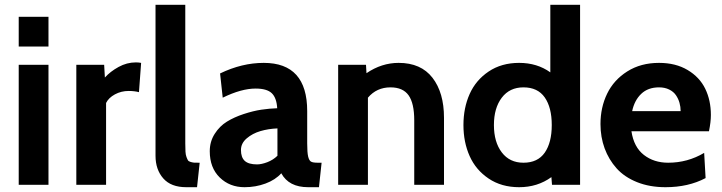

<svg xmlns="http://www.w3.org/2000/svg" viewBox="-20 -770 3009 800"><path d="M182 -576H58V-700H182ZM182 0H58V-500H182Z M422 0H298V-500H414L417 -447Q439.5 -472 474 -491Q508.5 -510 546 -510Q558 -510 568 -508L559 -386Q540 -391 516 -391Q485 -391 458.8 -376.8Q432.5 -362.5 422 -341Z M801 10H756Q692.5 10 660.2 -26.8Q628 -63.5 628 -121V-750H752V-172Q752 -151.5 752.8 -138.2Q753.5 -125 757 -115.8Q760.5 -106.5 763.2 -102Q766 -97.5 775 -95Q784 -92.5 790.2 -92.2Q796.5 -92 812 -92Z M999 10Q937 10 895.5 -30.5Q854 -71 854 -140Q854 -180 874.5 -212.2Q895 -244.5 925.5 -263.2Q956 -282 995.8 -295Q1035.5 -308 1069.2 -313Q1103 -318 1135 -319Q1132.5 -362.5 1112.2 -381.8Q1092 -401 1045 -401Q985.5 -401 908 -363L897 -464Q988 -508 1079 -508Q1260 -508 1260 -307V-172Q1260 -134 1264 -117.5Q1268 -101 1276 -96.5Q1284 -92 1304 -92H1320L1309 10H1264Q1183.5 10 1152 -48Q1127.5 -20.5 1086.2 -5.2Q1045 10 999 10ZM1051 -85Q1069.5 -85 1093.8 -94.2Q1118 -103.5 1136 -121V-235Q1098.5 -233.5 1065.2 -223.8Q1032 -214 1008 -193.5Q984 -173 984 -145Q984 -114 1000 -99.5Q1016 -85 1051 -85Z M1641 -508Q1734 -508 1782 -446Q1830 -384 1830 -279V0H1706V-269Q1706 -339.5 1682.5 -372.8Q1659 -406 1607 -406Q1549.5 -406 1513 -363V0H1389V-500H1505L1507 -465Q1570 -508 1641 -508Z M2273 -468.5V-750H2397V0H2280L2277.5 -32Q2219.5 10 2143 10Q2069.5 10 2016 -26Q1962.5 -62 1936.8 -119.8Q1911 -177.5 1911 -249Q1911 -320.5 1936.8 -378.2Q1962.5 -436 2016 -472Q2069.5 -508 2143 -508Q2218 -508 2273 -468.5ZM2161 -92Q2220.5 -92 2249.8 -134Q2279 -176 2279 -249Q2279 -322 2249.8 -364Q2220.5 -406 2161 -406Q2103.5 -406 2070.8 -363Q2038 -320 2038 -249Q2038 -178 2070.8 -135Q2103.5 -92 2161 -92Z M2753 10Q2687 10 2634.5 -11Q2582 -32 2549.2 -68.5Q2516.5 -105 2499.2 -152Q2482 -199 2482 -253Q2482 -322.5 2509.8 -379.8Q2537.5 -437 2593.8 -472.5Q2650 -508 2726 -508Q2795.5 -508 2845.2 -478.2Q2895 -448.5 2918.5 -400.2Q2942 -352 2942 -291Q2942 -261.5 2934 -223H2611Q2621 -157 2662.8 -124.5Q2704.5 -92 2764 -92Q2845 -92 2914 -133L2920 -28Q2848 10 2753 10ZM2614 -307H2816Q2816 -325 2811.2 -341.8Q2806.5 -358.5 2796.5 -373.2Q2786.5 -388 2768.2 -397Q2750 -406 2726 -406Q2680 -406 2651.8 -379Q2623.5 -352 2614 -307Z"/></svg>

Font: Cabin
Style: Bold
Weight: 700
Designer: Pablo Impallari
Foundry: Pablo Impallari. http://www.impallari.com Igino Marini. http://www.ikern.com
Version: Version 3.001;hotconv 1.0.109;makeotfexe 2.5.65596